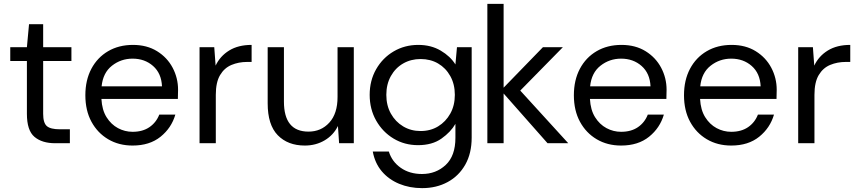

<svg xmlns="http://www.w3.org/2000/svg" viewBox="-20 -740 4438 992"><path d="M265 0Q197 0 158 -33Q119 -66 119 -152V-425H33V-496H119L130 -615H203V-496H349V-425H203V-152Q203 -105 222 -88.5Q241 -72 289 -72H341V0Z M665 12Q594 12 539 -20.5Q484 -53 452.5 -111Q421 -169 421 -248Q421 -326 452 -384.5Q483 -443 538.5 -475.5Q594 -508 667 -508Q739 -508 791.5 -475.5Q844 -443 872 -390Q900 -337 900 -276Q900 -265 899.5 -254Q899 -243 899 -229H504Q507 -172 530.5 -134.5Q554 -97 589.5 -78Q625 -59 665 -59Q717 -59 752 -83Q787 -107 803 -148H886Q866 -79 809.5 -33.5Q753 12 665 12ZM665 -437Q605 -437 558.5 -400.5Q512 -364 505 -294H817Q814 -361 771 -399Q728 -437 665 -437Z M1011 0V-496H1087L1094 -401Q1117 -450 1164 -479Q1211 -508 1280 -508V-420H1257Q1213 -420 1176 -404.5Q1139 -389 1117 -352Q1095 -315 1095 -250V0Z M1555 12Q1467 12 1415 -41.5Q1363 -95 1363 -206V-496H1447V-215Q1447 -60 1574 -60Q1639 -60 1681.5 -106.5Q1724 -153 1724 -239V-496H1808V0H1732L1726 -89Q1703 -42 1657.5 -15Q1612 12 1555 12Z M2161 232Q2096 232 2042 209.5Q1988 187 1952.5 145Q1917 103 1906 43H1989Q2005 95 2050.5 127Q2096 159 2160 159Q2233 159 2283 112Q2333 65 2333 -28V-100Q2309 -58 2261 -24Q2213 10 2140 10Q2070 10 2013.5 -24Q1957 -58 1923.5 -117Q1890 -176 1890 -250Q1890 -324 1923.5 -382.5Q1957 -441 2014 -474.5Q2071 -508 2141 -508Q2207 -508 2257 -478.5Q2307 -449 2333 -407L2341 -496H2417V-29Q2417 52 2384 110.5Q2351 169 2293 200.5Q2235 232 2161 232ZM2153 -63Q2204 -63 2243.5 -87Q2283 -111 2306.5 -153Q2330 -195 2330 -250Q2330 -305 2306.5 -347Q2283 -389 2243.5 -412Q2204 -435 2153 -435Q2103 -435 2063 -412Q2023 -389 1999.5 -347Q1976 -305 1976 -250Q1976 -195 1999.5 -153Q2023 -111 2063 -87Q2103 -63 2153 -63Z M2498 0V-720H2582V-287L2785 -496H2888L2668 -272L2916 0H2809L2582 -257V0Z M3189 12Q3118 12 3063 -20.5Q3008 -53 2976.5 -111Q2945 -169 2945 -248Q2945 -326 2976 -384.5Q3007 -443 3062.5 -475.5Q3118 -508 3191 -508Q3263 -508 3315.5 -475.5Q3368 -443 3396 -390Q3424 -337 3424 -276Q3424 -265 3423.5 -254Q3423 -243 3423 -229H3028Q3031 -172 3054.5 -134.5Q3078 -97 3113.5 -78Q3149 -59 3189 -59Q3241 -59 3276 -83Q3311 -107 3327 -148H3410Q3390 -79 3333.5 -33.5Q3277 12 3189 12ZM3189 -437Q3129 -437 3082.5 -400.5Q3036 -364 3029 -294H3341Q3338 -361 3295 -399Q3252 -437 3189 -437Z M3758 12Q3687 12 3632 -20.5Q3577 -53 3545.5 -111Q3514 -169 3514 -248Q3514 -326 3545 -384.5Q3576 -443 3631.5 -475.5Q3687 -508 3760 -508Q3832 -508 3884.5 -475.5Q3937 -443 3965 -390Q3993 -337 3993 -276Q3993 -265 3992.5 -254Q3992 -243 3992 -229H3597Q3600 -172 3623.5 -134.5Q3647 -97 3682.5 -78Q3718 -59 3758 -59Q3810 -59 3845 -83Q3880 -107 3896 -148H3979Q3959 -79 3902.5 -33.5Q3846 12 3758 12ZM3758 -437Q3698 -437 3651.5 -400.5Q3605 -364 3598 -294H3910Q3907 -361 3864 -399Q3821 -437 3758 -437Z M4104 0V-496H4180L4187 -401Q4210 -450 4257 -479Q4304 -508 4373 -508V-420H4350Q4306 -420 4269 -404.5Q4232 -389 4210 -352Q4188 -315 4188 -250V0Z"/></svg>

Font: Firefly Display
Style: Regular
Weight: 400
Designer: Colophon Foundry, Jonny Pinhorn
Foundry: Colophon Foundry
Version: Version 1.200; ttfautohint (v1.8.3)